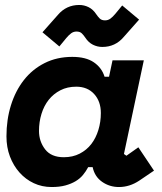

<svg xmlns="http://www.w3.org/2000/svg" viewBox="-20 -739 652 773"><path d="M479 -119 489 -112 537 -146 600 -52 541 -12Q502 14 459 14Q421 14 391 -7Q361 -28 353 -66H335Q326 -49 314 -34.5Q302 -20 284.5 -9.5Q267 1 243.5 7.5Q220 14 188 14Q149 14 116 -1.5Q83 -17 58.5 -44.5Q34 -72 20 -109Q6 -146 6 -190Q6 -257 24 -315Q42 -373 76 -416.5Q110 -460 159.5 -485Q209 -510 271 -510Q326 -510 358 -488Q390 -466 401 -430H419L433 -496H559ZM237 -106Q273 -106 301 -120.5Q329 -135 347.5 -159Q366 -183 376 -215.5Q386 -248 386 -284Q386 -331 359 -360.5Q332 -390 287 -390Q251 -390 223 -375.5Q195 -361 176 -337Q157 -313 147 -280.5Q137 -248 137 -212Q137 -170 161.5 -138Q186 -106 237 -106ZM368 -681Q374 -672 381.5 -664.5Q389 -657 403 -657Q415 -657 424.5 -664Q434 -671 444 -683L472 -717L540 -660L478 -590Q444 -550 392 -550Q372 -550 354 -559Q336 -568 323 -588Q317 -597 309.5 -604.5Q302 -612 288 -612Q276 -612 266.5 -605Q257 -598 247 -586L219 -552L151 -609L213 -679Q247 -719 299 -719Q319 -719 337 -710Q355 -701 368 -681Z"/></svg>

Font: Space Mono
Style: Bold Italic
Weight: 700
Italic angle: -12°
Monospace: yes
Designer: Colophon Foundry / Benjamin Critton
Foundry: Colophon Foundry
Version: Version 1.000;PS 1.000;hotconv 1.0.81;makeotf.lib2.5.63406